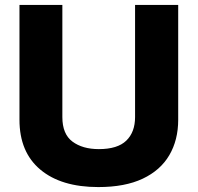

<svg xmlns="http://www.w3.org/2000/svg" viewBox="-20 -749 802 779"><path d="M59 -263V-729H233V-274Q233 -205 274 -174.5Q315 -144 381 -144Q457 -144 492.5 -178.5Q528 -213 528 -274V-729H703V-263Q703 -181 667 -119.5Q631 -58 559 -24Q487 10 379 10Q228 10 143.5 -61Q59 -132 59 -263Z"/></svg>

Font: BDO Grotesk ExtraBold
Style: Regular
Weight: 800
Designer: Deni Anggara
Foundry: Lokal Container
Version: Version 2.000